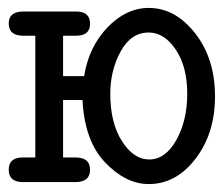

<svg xmlns="http://www.w3.org/2000/svg" viewBox="-20 -459 565 484"><path d="M37 -62H69V-369H38Q2 -369 2 -400Q2 -430 39 -430H172Q207 -430 207 -399Q207 -369 172 -369Q172 -369 139 -369V-267H192Q204 -341 251 -390Q298 -439 355 -439Q422 -439 472 -375Q522 -311 522 -216Q522 -123 473 -59Q424 5 355 5Q297 5 245 -49.5Q193 -104 188 -207H139V-62H171Q207 -62 207 -31Q207 0 170 0H38Q2 0 2 -31Q2 -62 37 -62ZM258 -223Q258 -149 287.5 -103Q317 -57 356 -57Q397 -57 424.5 -106Q452 -155 452 -223Q452 -291 423 -334Q394 -377 355 -377Q310 -377 284 -329Q258 -281 258 -223Z"/></svg>

Font: CMU Typewriter Text
Style: Regular
Weight: 500
Monospace: yes
Version: Version 0.7.0